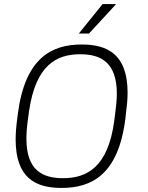

<svg xmlns="http://www.w3.org/2000/svg" viewBox="-20 -915 730 945"><path d="M368 -750H418L549 -892L550 -895H485ZM283 10C430 10 562 -54 597 -330C605 -394 608 -428 608 -458C608 -648 509 -696 382 -696C235 -696 104 -631 68 -356C59 -291 57 -258 57 -228C57 -38 156 10 283 10ZM290 -38C189 -38 110 -77 110 -232C110 -257 111 -286 123 -368C156 -595 258 -648 375 -648C475 -648 555 -609 555 -454C555 -428 553 -400 542 -318C511 -91 407 -38 290 -38Z"/></svg>

Font: Chivo Light
Style: Italic
Weight: 300
Italic angle: -8°
Designer: Hector Gatti
Foundry: Omnibus-Type
Version: Version 1.003;PS 001.003;hotconv 1.0.70;makeotf.lib2.5.58329